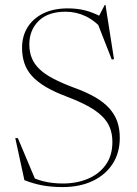

<svg xmlns="http://www.w3.org/2000/svg" viewBox="-20 -749 554 779"><path d="M392 -680.5 380.5 -682 405 -729H408L442.5 -509L433.5 -507.5L371 -667L411 -616.5Q365.5 -665.5 327 -683.5Q288.5 -701.5 246 -701.5Q175 -701.5 137 -664.2Q99 -627 99 -569Q99 -538.5 108.8 -514Q118.5 -489.5 140 -468.8Q161.5 -448 196.5 -429.8Q231.5 -411.5 281 -393Q331 -375 366.2 -354.5Q401.5 -334 423.5 -309.5Q445.5 -285 455.8 -255.8Q466 -226.5 466 -190Q466 -128.5 436.5 -83.5Q407 -38.5 354.8 -14.2Q302.5 10 234.5 10Q189 10 152.5 3.2Q116 -3.5 79 -18L42 -188.5H52.5L129.5 -5.5L90.5 -40.5Q119.5 -22.5 156.2 -13.5Q193 -4.5 235 -4.5Q291.5 -4.5 337 -23.8Q382.5 -43 409.2 -80.5Q436 -118 436 -173Q436 -205.5 425.8 -231.2Q415.5 -257 393.2 -278.5Q371 -300 335.5 -319.2Q300 -338.5 249.5 -357.5Q199 -376.5 164.5 -397.2Q130 -418 109 -441.5Q88 -465 78.8 -493.2Q69.5 -521.5 69.5 -555Q69.5 -602.5 92 -638.5Q114.5 -674.5 156 -694.8Q197.5 -715 255 -715Q293 -715 324.8 -707Q356.5 -699 392 -680.5Z"/></svg>

Font: Newsreader 60pt ExtraLight
Style: Regular
Weight: 250
Designer: Hugues Gentile
Foundry: Production Type
Version: Version 1.003